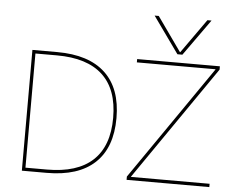

<svg xmlns="http://www.w3.org/2000/svg" viewBox="-63 -1078 1456 1156"><g transform="rotate(5 665.5 -500.0)"><path d="M110 -730H260Q451 -730 550.5 -637Q650 -544 650 -365Q650 -186 550.5 -93Q451 0 260 0H110ZM260 -20Q443 -20 536.5 -107Q630 -194 630 -365Q630 -536 536.5 -623Q443 -710 260 -710H130V-20ZM743 -20 1218 -708V-710H743V-730H1243V-710L768 -22V-20H1243V0H743ZM850 -1000 996 -794H998L1144 -1000H1169L1012 -780H982L825 -1000Z"/></g></svg>

Font: Enso Thin
Style: Regular
Weight: 100
Designer: Coji Morishita
Foundry: UNDERFOREST DESIGN
Version: Version 1.000